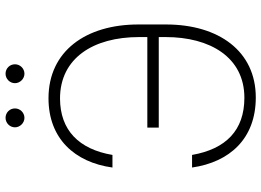

<svg xmlns="http://www.w3.org/2000/svg" viewBox="-145 -787 942 692"><g transform="rotate(-90 326.0 -441.0)"><path d="M68.2 -219.8C87.7 -84.5 171.9 9.9 320.7 9.9C487.6 9.9 583.8 -123.6 583.8 -313.6V-413.4C583.8 -602.6 487.6 -737.2 317.8 -737.2C172.9 -737.2 87 -643.1 68.2 -506.7H113.6C134.2 -627.8 202.8 -695.3 316.8 -695.7C462 -695.7 538.4 -576.3 538.4 -410.9V-381H212V-339.8H538.4V-315C538.4 -155.2 465.9 -31.2 319.6 -31.2C202.1 -31.2 134.9 -98 113.6 -219.8ZM247.2 -823.9C266.3 -823.9 281.2 -839.8 281.2 -858C281.2 -877.1 266.3 -892 247.2 -892C229 -892 213.1 -877.1 213.1 -858C213.1 -839.8 229 -823.9 247.2 -823.9ZM406.2 -823.9C425.4 -823.9 440.3 -839.8 440.3 -858C440.3 -877.1 425.4 -892 406.2 -892C388.1 -892 372.2 -877.1 372.2 -858C372.2 -839.8 388.1 -823.9 406.2 -823.9Z"/></g></svg>

Font: Karasuma Gothic
Style: Thin
Weight: 200
Designer: Rasmus Andersson / Ryoko Ishizuka
Foundry: rsms
Version: Version 1.00